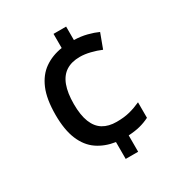

<svg xmlns="http://www.w3.org/2000/svg" viewBox="-173 -845 917 976"><g transform="rotate(-30 286.0 -357.0)"><path d="M356 -645Q396 -644 431 -635Q466 -626 492 -614L460 -528Q432 -540 399.5 -548Q367 -556 339 -556Q290 -556 257.5 -535Q225 -514 209 -471Q193 -428 193 -363Q193 -298 209.5 -256.5Q226 -215 258 -195.5Q290 -176 337 -176Q381 -176 414 -184.5Q447 -193 480 -208V-117Q452 -103 422.5 -95.5Q393 -88 355 -86V10H282V-89Q222 -98 177.5 -128.5Q133 -159 109 -216.5Q85 -274 85 -362Q85 -454 109.5 -512Q134 -570 178.5 -601Q223 -632 282 -641V-724H356Z"/></g></svg>

Font: Noto Sans Thai Medium
Style: Regular
Weight: 500
Designer: Monotype Design Team
Foundry: Monotype Imaging Inc.
Version: Version 2.001